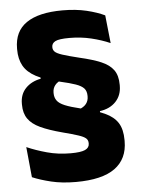

<svg xmlns="http://www.w3.org/2000/svg" viewBox="-52 -694 595 803"><g transform="rotate(-5 245.5 -292.0)"><path d="M360.5 -189 273 -233.5Q294 -241 304 -253.8Q314 -266.5 314 -284.5V-287Q314 -307 303.8 -318.5Q293.5 -330 269.5 -338.5Q245.5 -347 203 -356.5Q141.5 -370.5 105.2 -389.8Q69 -409 53.2 -437.5Q37.5 -466 37.5 -505.5V-510Q37.5 -582 89 -617.2Q140.5 -652.5 240.5 -652.5Q296.5 -652.5 341.2 -641.8Q386 -631 417 -616L429.5 -498.5Q394.5 -514 351 -524.5Q307.5 -535 259.5 -535Q215.5 -535 200.2 -527Q185 -519 185 -504V-502Q185 -491.5 192.5 -483.8Q200 -476 223.5 -468.2Q247 -460.5 294 -449Q348.5 -436.5 383.5 -421.8Q418.5 -407 435.2 -383.8Q452 -360.5 452 -322V-317.5Q452 -277.5 427.2 -251.2Q402.5 -225 360 -219ZM124.5 -399 215 -364.5Q194 -357 183.8 -344Q173.5 -331 173.5 -313.5V-310.5Q173.5 -292.5 182.8 -279.5Q192 -266.5 215.5 -256.8Q239 -247 283 -236.5Q343 -223 380.2 -206Q417.5 -189 434.8 -161.8Q452 -134.5 452 -89.5V-85Q452 -10.5 398.5 28.5Q345 67.5 234.5 67.5Q176.5 67.5 131 56.5Q85.5 45.5 52.5 31.5L40 -96Q77.5 -79.5 123.8 -66.8Q170 -54 223 -54Q265.5 -54 283.5 -62.2Q301.5 -70.5 301.5 -87.5V-90Q301.5 -102.5 292.8 -110.2Q284 -118 261.2 -125.5Q238.5 -133 196 -144Q139.5 -159 104.8 -175.2Q70 -191.5 53.8 -215Q37.5 -238.5 37.5 -274V-279Q37.5 -318 61.5 -343Q85.5 -368 125 -375.5Z"/></g></svg>

Font: Anek Kannada Medium
Style: Bold
Weight: 700
Version: Version 1.003